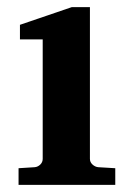

<svg xmlns="http://www.w3.org/2000/svg" viewBox="-20 -520 373 540"><path d="M32.2 0V-46.9L78.1 -49.8Q86.9 -50.8 93.5 -57.4Q100.1 -64 100.1 -73.2V-409.2H36.1V-450.2L182.1 -500H232.9V-73.2Q232.9 -64 240 -57.4Q247.1 -50.8 255.9 -49.8L304.2 -46.9V0Z"/></svg>

Font: Charis SIL Viet
Style: Bold
Weight: 700
Foundry: SIL International
Version: Version 5.000